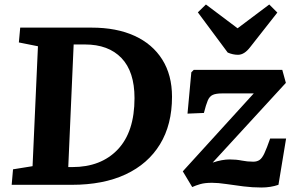

<svg xmlns="http://www.w3.org/2000/svg" viewBox="-20 -823 1318 855"><path d="M32 0 38 -69 125 -83 149 -617 64 -634 70 -700H388Q499 -700 579 -663.5Q659 -627 702.5 -558Q746 -489 746 -392Q746 -268 692.5 -180.5Q639 -93 539.5 -46.5Q440 0 300 0ZM284 -79H302Q430 -79 504.5 -157.5Q579 -236 579 -386Q579 -504 521 -564.5Q463 -625 358 -625H308ZM843 -512H1237L1253 -454L927 -99Q969 -113 1003 -113Q1032 -113 1056.5 -108Q1081 -103 1108 -103Q1124 -103 1135.5 -110.5Q1147 -118 1157.5 -140.5Q1168 -163 1183 -206H1254L1220 0Q1185 12 1144.5 12Q1104 12 1064 7Q1024 2 987.5 -3.5Q951 -9 924 -9Q892 -9 871.5 -3Q851 3 836 10L794 -60L1110 -407H969Q942 -407 927.5 -400.5Q913 -394 905 -375Q897 -356 888 -320L815 -317L832 -501ZM861 -768 897 -803 1038 -697 1179 -803 1215 -767 1094 -613Q1068 -579 1040 -579Q1017 -579 994 -589Z"/></svg>

Font: Literata 12pt
Style: Bold Italic
Weight: 700
Italic angle: -2°
Designer: Latin by Veronika Burian and Jose Scaglione. Greek by Irene Vlachou. Cyrillic by Vera Evstafieva
Foundry: TypeTogether
Version: Version 3.002